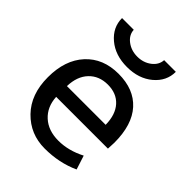

<svg xmlns="http://www.w3.org/2000/svg" viewBox="-213 -860 986 986"><g transform="rotate(45 279.5 -367.5)"><path d="M516.6 -264.6Q516.6 -249 514.6 -219.7H138.7Q142.6 -150.4 187.5 -109.4Q232.4 -68.4 305.7 -68.4Q378.9 -68.4 452.1 -106.4L476.6 -30.3Q389.6 9.8 284.7 9.8Q179.7 9.8 108.4 -63.5Q37.1 -136.7 37.1 -261.2Q37.1 -385.7 103.5 -458Q169.9 -530.3 281.7 -530.3Q393.6 -530.3 455.1 -462.4Q516.6 -394.5 516.6 -264.6ZM91.8 -745.1H176.8Q178.7 -709 210.9 -684.6Q243.2 -660.2 287.1 -660.2Q331.1 -660.2 363.3 -684.6Q395.5 -709 397.5 -745.1H482.4Q482.4 -677.7 427.2 -631.3Q372.1 -585 287.1 -585Q202.1 -585 147 -631.3Q91.8 -677.7 91.8 -745.1ZM138.7 -297.9H419.9Q418.9 -371.1 382.3 -411.6Q345.7 -452.1 282.2 -452.1Q218.8 -452.1 179.7 -411.1Q140.6 -370.1 138.7 -297.9Z"/></g></svg>

Font: GenEi M Gothic v2 Medium
Style: Regular
Weight: 500
Version: Version 2.0